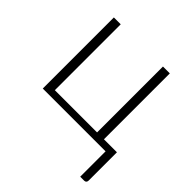

<svg xmlns="http://www.w3.org/2000/svg" viewBox="-181 -635 950 950"><g transform="rotate(45 294.0 -160.5)"><path d="M564.5 -36.5V161.5Q564.5 169 560.5 173.2Q556.5 177.5 549.5 177.5H521.5V0H82V-497.5H130V-36.5H425.5V-497.5H473.5V-36.5Z"/></g></svg>

Font: Lato 2
Style: Regular
Weight: 300
Designer: Lukasz Dziedzic with Adam Twardoch and Botio Nikoltchev
Foundry: tyPoland Lukasz Dziedzic
Version: Version 2.015; 2015-08-06; http://www.latofonts.com/